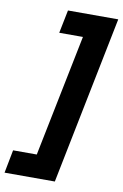

<svg xmlns="http://www.w3.org/2000/svg" viewBox="-173 -796 623 974"><g transform="rotate(10 138.5 -309.0)"><path d="M181 124H-78L-55 5H67L194 -623H72L96 -742H355Z"/></g></svg>

Font: Argentum Sans SemiBold
Style: Italic
Weight: 600
Italic angle: -11°
Designer: Julieta Ulanovsky (font), Cristiano Sobral (main changes and remaster)
Foundry: Julieta Ulanovsky (font), Cristiano Sobral (main changes and remaster)
Version: Version 2.007;June 15, 2022;FontCreator 14.0.0.2814 64-bit; 